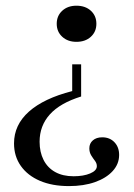

<svg xmlns="http://www.w3.org/2000/svg" viewBox="-20 -447 460 660"><path d="M216.9 192.7Q159.7 192.7 117.3 174.6Q75 156.5 51.6 123.4Q28.2 90.3 28.2 46Q28.2 -17.7 79.4 -63.3Q130.6 -108.9 228.2 -133.9V-225.8H258.9V-115.3Q186.3 -92.7 151.2 -53.6Q116.1 -14.5 116.1 40.3Q116.1 75.8 129.8 102.8Q143.5 129.8 169.8 144.4Q196 158.9 233.1 158.9Q266.9 158.9 289.9 149.2Q312.9 139.5 312.9 124.2Q312.9 114.5 306.5 106Q300 97.6 293.5 87.1Q287.1 76.6 287.1 62.9Q287.1 46 299.2 35.5Q311.3 25 331.5 25Q357.3 25 373.4 41.9Q389.5 58.9 389.5 85.5Q389.5 116.9 367.3 141.1Q345.2 165.3 306.5 179Q267.7 192.7 216.9 192.7ZM242.7 -303.2Q212.9 -303.2 194 -320.6Q175 -337.9 175 -365.3Q175 -392.7 194 -410.1Q212.9 -427.4 242.7 -427.4Q273.4 -427.4 292.3 -410.1Q311.3 -392.7 311.3 -365.3Q311.3 -337.9 292.3 -320.6Q273.4 -303.2 242.7 -303.2Z"/></svg>

Font: Playfair 12pt Medium
Style: Regular
Weight: 500
Designer: Claus Eggers Sørensen
Foundry: Claus Eggers Sørensen
Version: Version 2.000;gftools[0.9.28]